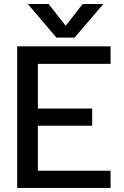

<svg xmlns="http://www.w3.org/2000/svg" viewBox="-20 -928 611 948"><path d="M258.8 -742.2 117.2 -908.2H220.2L304.2 -800.8L388.2 -908.2H490.2L348.1 -742.2ZM64.9 0V-699.2H525.9V-612.8H167V-392.1H435.1V-307.1H167V-85H525.9V0Z"/></svg>

Font: Prompt
Style: Regular
Weight: 400
Designer: Katatrad Team
Foundry: CadsonDemak
Version: Version 1.000;PS 001.000;hotconv 1.0.88;makeotf.lib2.5.64775